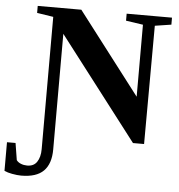

<svg xmlns="http://www.w3.org/2000/svg" viewBox="-135 -710 915 983"><g transform="rotate(5 322.5 -218.5)"><path d="M625 -606 623 2H566L162 -524V70Q162 144 125 181Q88 218 10 218Q-10 218 -37 213Q-60 209 -77 201V54H-33L-19 141Q-11 152 4 158Q19 164 36 164Q70 164 86 140Q103 115 103 74V-606L19 -619V-655H243L564 -236V-606L476 -619V-655H709V-619Z"/></g></svg>

Font: Libra Serif Modern
Style: Bold
Weight: 700
Designer: Stefan Peev, Context Ltd
Foundry: Ascender Corporation
Version: Version 1.000